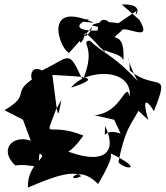

<svg xmlns="http://www.w3.org/2000/svg" viewBox="-30 -799 743 861"><path d="M73 -262 108 -168C24 -197 -36 -125 39 -57C125 -69 141 -20 147 -110C192 -93 92 -71 95 42C142 24 289 -47 334 -9C257 29 315 -70 410 26C494 -115 459 -105 469 -110C627 -32 526 -38 501 -72C531 -221 555 -236 591 -302L635 -261C599 -384 643 -333 660 -300C737 -494 671 -385 552 -483C551 -572 526 -549 587 -436C480 -553 435 -557 373 -617C325 -609 406 -593 341 -440C274 -582 289 -545 158 -483C81 -524 110 -365 153 -467C-1 -380 123 -382 -10 -305ZM482 -262 511 -200C425 -230 441 -152 441 -234C500 -114 435 -53 253 -128C216 -193 223 -19 344 -191C180 -258 167 -159 220 -305L245 -351C227 -249 230 -273 205 -463C349 -455 436 -454 289 -406C350 -489 563 -499 552 -366C532 -440 519 -294 394 -282ZM501 -695C402 -711 376 -679 380 -686C554 -633 404 -790 408 -651L488 -672C339 -644 275 -678 372 -715C272 -699 267 -710 391 -697C154 -803 241 -573 280 -562L384 -679C346 -571 286 -724 331 -607C372 -639 310 -701 441 -565L410 -667C358 -538 540 -584 522 -513C540 -692 436 -592 514 -660C524 -693 661 -599 595 -710L516 -779C637 -784 561 -703 583 -751Z"/></svg>

Font: Asimov Silicon
Style: Regular
Weight: 400
Designer: Google
Version: Version 2.000980; 2014